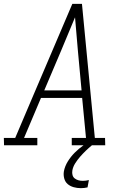

<svg xmlns="http://www.w3.org/2000/svg" viewBox="-36 -755 656 998"><path d="M-15 0 -16 -38H43L131 -245L340 -735H390L457 -38H510L511 0H337V-38H411L391 -246H177L89 -38H158V0ZM388 -285 369 -490Q365 -534 361.5 -577.5Q358 -621 354 -665Q336 -621 317.5 -577.5Q299 -534 281 -490L194 -285ZM384 223Q365 223 347 218Q329 213 316 202Q303 191 298 173Q293 155 296 136Q301 109 316.5 84Q332 59 352.5 38.5Q373 18 397 1Q421 -16 447 -29L442 0Q425 14 410 28.5Q395 43 380.5 59.5Q366 76 354.5 94.5Q343 113 340 132Q338 144 341 155Q344 166 352.5 172.5Q361 179 371.5 182Q382 185 394 185Q402 185 410 184Q418 183 426 181L419 219Q411 221 402 222Q393 223 384 223Z"/></svg>

Font: Iosevka Etoile Extralight
Style: Italic
Weight: 200
Italic angle: -9°
Designer: Belleve Invis
Foundry: Belleve Invis
Version: Version 22.1.2; ttfautohint (v1.8.4)